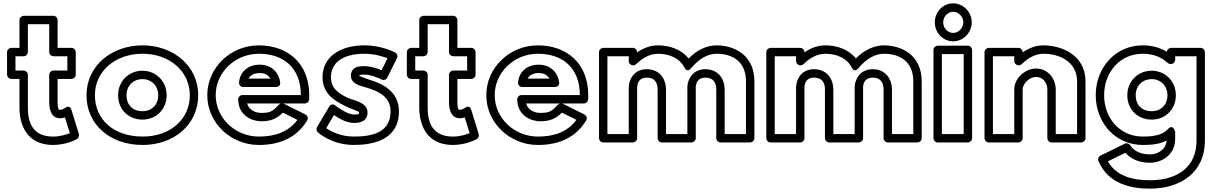

<svg xmlns="http://www.w3.org/2000/svg" viewBox="-20 -823 7232 1143"><path d="M146 -513V-679H273V-513C273 -497.9 287.3 -488 298 -488H381V-403H298C282.9 -403 273 -388.7 273 -378V-215C273 -166.6 287.6 -119 338 -119C348.8 -119 361.2 -122.2 366.9 -124.2L395.7 -30.4C374.1 -21.6 337.7 -10 296 -10C173.9 -10 146 -94.9 146 -181V-378C146 -393.1 131.7 -403 121 -403H72V-488H121C136.1 -488 146 -502.3 146 -513ZM96 -538H47C36.3 -538 22 -528.1 22 -513V-378C22 -367.3 31.9 -353 47 -353H96V-181C96 -85.1 136.1 40 296 40C375.8 40 435.1 6.6 438.6 4.6C447.5 -0.9 453.4 -12.8 449.9 -24.4L405.9 -167.4C394.4 -204.8 367 -180 367 -180C366.6 -179.7 349.7 -169 338 -169C332.4 -169 323 -167.4 323 -215V-353H406C416.7 -353 431 -362.9 431 -378V-513C431 -523.7 421.1 -538 406 -538H323V-704C323 -714.7 313.1 -729 298 -729H121C110.3 -729 96 -719.1 96 -704Z M545 -256C545 -399.5 666.3 -503 829 -503C988.5 -503 1110 -399.6 1110 -256C1110 -113.9 995.3 -10 829 -10C654.6 -10 545 -113.6 545 -256ZM495 -256C495 -82.4 633.4 40 829 40C1016.7 40 1160 -82.1 1160 -256C1160 -432.4 1009.5 -553 829 -553C645.7 -553 495 -432.5 495 -256ZM683 -256C683 -173.1 742.7 -111 828 -111C910.4 -111 972 -172.8 972 -256C972 -340.6 907.4 -402 828 -402C747.8 -402 683 -340.7 683 -256ZM733 -256C733 -313.3 774.2 -352 828 -352C880.6 -352 922 -313.4 922 -256C922 -199.2 883.6 -161 828 -161C769.3 -161 733 -198.9 733 -256Z M1652 -207C1647.7 -205.7 1643.7 -203.3 1640.7 -200.1C1600.3 -156.8 1586.3 -151 1534 -151C1502.1 -151 1462.3 -166.9 1451.1 -207ZM1666 -207H1795C1806.2 -207 1817.6 -215.6 1819.7 -227.9C1821.3 -237.9 1821 -248.7 1821 -256C1821 -450.2 1688.1 -553 1521 -553C1353 -553 1214 -420.6 1214 -256C1214 -92.3 1353 40 1521 40C1640.4 40 1745 -0.1 1808.5 -106.2C1817.2 -120.8 1809.6 -135.7 1798.2 -141.4L1670.2 -205.4C1669.3 -205.8 1667.4 -206.6 1666 -207ZM1771 -257H1423C1407.9 -257 1398 -242.7 1398 -232C1398 -134.4 1481.6 -101 1534 -101C1589.1 -101 1624.6 -113.7 1664.2 -152.5L1750.5 -109.3C1697.8 -38.5 1620 -10 1521 -10C1379 -10 1264 -121.7 1264 -256C1264 -391.4 1379 -503 1521 -503C1665.9 -503 1770.1 -422.1 1771 -257ZM1428 -305H1623C1632.8 -305 1651.1 -310.8 1647.7 -333.7C1638 -399.5 1588.9 -438 1526 -438C1453.6 -438 1406.9 -391.7 1403.1 -331.6C1402.2 -318.7 1411.5 -305 1428 -305ZM1460 -355C1469.6 -373.3 1489.2 -388 1526 -388C1557.4 -388 1577.4 -376.5 1589.2 -355Z M2149 -503C2209.4 -503 2260.7 -486.6 2287 -476L2251.5 -404.9C2226.3 -415.5 2189.1 -429 2149 -429C2122.9 -429 2096.6 -428.1 2079.8 -407C2071.6 -396.7 2069 -384.3 2069 -373C2069 -319.8 2132 -311.1 2166.5 -300.1C2234.6 -279.1 2305 -246.6 2305 -160C2305 -32.6 2192.6 -10 2087 -10C2005.9 -10 1947.6 -42.3 1921.8 -60.2L1968.3 -138.3C1994.7 -120 2040.3 -91 2088 -91C2110.2 -91 2168 -94.7 2168 -153C2168 -216.8 2083 -223.2 2040.5 -245.2C1989.6 -271.6 1950 -300.2 1950 -363C1950 -448.8 2020 -503 2149 -503ZM2149 -553C2008 -553 1900 -487.2 1900 -363C1900 -271.8 1964.3 -228.4 2017.5 -200.8C2091 -162.8 2118 -163.2 2118 -153C2118 -143.3 2115.8 -141 2088 -141C2044.9 -141 1977.1 -194.1 1977.1 -194.1C1956.8 -211.1 1943.4 -194.3 1939.5 -187.8L1867.5 -66.8C1861.8 -57.1 1863.3 -43.7 1872 -35.7C1874.1 -33.7 1953.5 40 2087 40C2191.4 40 2355 14.6 2355 -160C2355 -283.4 2249.4 -326.9 2181.5 -347.9C2143 -360.1 2120.8 -369.7 2119 -372.6C2119 -372.6 2119 -372.7 2119 -373C2119 -374.2 2119.1 -375.1 2119.2 -375.7C2121.9 -376.9 2132 -379 2149 -379C2195.2 -379 2251.3 -349.9 2251.3 -349.9C2264.3 -343 2279.4 -348.9 2285.4 -360.8L2343.4 -476.8C2349.1 -488.2 2344.9 -503.4 2333 -509.9C2331.1 -511 2254.6 -553 2149 -553Z M2526 -513V-679H2653V-513C2653 -497.9 2667.3 -488 2678 -488H2761V-403H2678C2662.9 -403 2653 -388.7 2653 -378V-215C2653 -166.6 2667.6 -119 2718 -119C2728.8 -119 2741.2 -122.2 2746.9 -124.2L2775.7 -30.4C2754.1 -21.6 2717.7 -10 2676 -10C2553.9 -10 2526 -94.9 2526 -181V-378C2526 -393.1 2511.7 -403 2501 -403H2452V-488H2501C2516.1 -488 2526 -502.3 2526 -513ZM2476 -538H2427C2416.3 -538 2402 -528.1 2402 -513V-378C2402 -367.3 2411.9 -353 2427 -353H2476V-181C2476 -85.1 2516.1 40 2676 40C2755.8 40 2815.1 6.6 2818.6 4.6C2827.5 -0.9 2833.4 -12.8 2829.9 -24.4L2785.9 -167.4C2774.4 -204.8 2747 -180 2747 -180C2746.6 -179.7 2729.7 -169 2718 -169C2712.4 -169 2703 -167.4 2703 -215V-353H2786C2796.7 -353 2811 -362.9 2811 -378V-513C2811 -523.7 2801.1 -538 2786 -538H2703V-704C2703 -714.7 2693.1 -729 2678 -729H2501C2490.3 -729 2476 -719.1 2476 -704Z M3313 -207C3308.7 -205.7 3304.7 -203.3 3301.7 -200.1C3261.3 -156.8 3247.3 -151 3195 -151C3163.1 -151 3123.3 -166.9 3112.1 -207ZM3327 -207H3456C3467.2 -207 3478.6 -215.6 3480.7 -227.9C3482.3 -237.9 3482 -248.7 3482 -256C3482 -450.2 3349.1 -553 3182 -553C3014 -553 2875 -420.6 2875 -256C2875 -92.3 3014 40 3182 40C3301.4 40 3406 -0.1 3469.5 -106.2C3478.2 -120.8 3470.6 -135.7 3459.2 -141.4L3331.2 -205.4C3330.3 -205.8 3328.4 -206.6 3327 -207ZM3432 -257H3084C3068.9 -257 3059 -242.7 3059 -232C3059 -134.4 3142.6 -101 3195 -101C3250.1 -101 3285.6 -113.7 3325.2 -152.5L3411.5 -109.3C3358.8 -38.5 3281 -10 3182 -10C3040 -10 2925 -121.7 2925 -256C2925 -391.4 3040 -503 3182 -503C3326.9 -503 3431.1 -422.1 3432 -257ZM3089 -305H3284C3293.8 -305 3312.1 -310.8 3308.7 -333.7C3299 -399.5 3249.9 -438 3187 -438C3114.6 -438 3067.9 -391.7 3064.1 -331.6C3063.2 -318.7 3072.5 -305 3089 -305ZM3121 -355C3130.6 -373.3 3150.2 -388 3187 -388C3218.4 -388 3238.4 -376.5 3250.2 -355Z M3596 -25V-488H3723V-459C3723 -443.9 3737.3 -434 3748 -434H3750C3756.8 -434 3763.8 -437.4 3767.7 -441.3C3804.7 -478.3 3849.9 -503 3897 -503C3959.9 -503 4023.8 -479.9 4053.8 -422.4C4053.8 -422.4 4068.2 -385.5 4095.2 -418C4145.8 -478.9 4199.1 -503 4246 -503C4332.5 -503 4421 -463.6 4421 -338V-25H4294V-290C4294 -349.9 4258.2 -411 4179 -411C4107.1 -411 4074.5 -355.1 4072 -307.3C4072 -306.9 4072 -306.3 4072 -306V-25H3945V-290C3945 -349.9 3909.2 -411 3830 -411C3753.9 -411 3723 -349.5 3723 -300V-25ZM3546 0C3546 10.7 3555.9 25 3571 25H3748C3758.7 25 3773 15.1 3773 0V-300C3773 -332.5 3788.1 -361 3830 -361C3876.8 -361 3895 -332.1 3895 -290V0C3895 10.7 3904.9 25 3920 25H4097C4107.7 25 4122 15.1 4122 0V-305.3C4123.7 -334.4 4138.8 -361 4179 -361C4225.8 -361 4244 -332.1 4244 -290V0C4244 10.7 4253.9 25 4269 25H4446C4456.7 25 4471 15.1 4471 0V-338C4471 -498.4 4347.5 -553 4246 -553C4189.4 -553 4131.3 -527.3 4079.2 -474.8C4033.2 -532.5 3961 -553 3897 -553C3850.9 -553 3810.3 -536.9 3773 -511V-513C3773 -523.7 3763.1 -538 3748 -538H3571C3560.3 -538 3546 -528.1 3546 -513Z M4592 -25V-488H4719V-459C4719 -443.9 4733.3 -434 4744 -434H4746C4752.8 -434 4759.8 -437.4 4763.7 -441.3C4800.7 -478.3 4845.9 -503 4893 -503C4955.9 -503 5019.8 -479.9 5049.8 -422.4C5049.8 -422.4 5064.2 -385.5 5091.2 -418C5141.8 -478.9 5195.1 -503 5242 -503C5328.5 -503 5417 -463.6 5417 -338V-25H5290V-290C5290 -349.9 5254.2 -411 5175 -411C5103.1 -411 5070.5 -355.1 5068 -307.3C5068 -306.9 5068 -306.3 5068 -306V-25H4941V-290C4941 -349.9 4905.2 -411 4826 -411C4749.9 -411 4719 -349.5 4719 -300V-25ZM4542 0C4542 10.7 4551.9 25 4567 25H4744C4754.7 25 4769 15.1 4769 0V-300C4769 -332.5 4784.1 -361 4826 -361C4872.8 -361 4891 -332.1 4891 -290V0C4891 10.7 4900.9 25 4916 25H5093C5103.7 25 5118 15.1 5118 0V-305.3C5119.7 -334.4 5134.8 -361 5175 -361C5221.8 -361 5240 -332.1 5240 -290V0C5240 10.7 5249.9 25 5265 25H5442C5452.7 25 5467 15.1 5467 0V-338C5467 -498.4 5343.5 -553 5242 -553C5185.4 -553 5127.3 -527.3 5075.2 -474.8C5029.2 -532.5 4957 -553 4893 -553C4846.9 -553 4806.3 -536.9 4769 -511V-513C4769 -523.7 4759.1 -538 4744 -538H4567C4556.3 -538 4542 -528.1 4542 -513Z M5595 -690C5595 -725.1 5622.9 -753 5654 -753C5685.6 -753 5715 -724.3 5715 -690C5715 -655.7 5685.6 -627 5654 -627C5622.9 -627 5595 -654.9 5595 -690ZM5545 -690C5545 -629.1 5593.1 -577 5654 -577C5714.4 -577 5765 -628.3 5765 -690C5765 -751.7 5714.4 -803 5654 -803C5593.1 -803 5545 -750.9 5545 -690ZM5587 -25V-501H5717V-25ZM5537 0C5537 10.7 5546.9 25 5562 25H5742C5752.7 25 5767 15.1 5767 0V-526C5767 -536.7 5757.1 -551 5742 -551H5562C5551.3 -551 5537 -541.1 5537 -526Z M5891 -25V-488H6018V-459C6018 -443.9 6032.3 -434 6043 -434H6045C6051.8 -434 6058.8 -437.4 6062.7 -441.3C6099.7 -478.3 6144.9 -503 6192 -503C6281.1 -503 6392 -460.3 6392 -338V-25H6265V-290C6265 -351.3 6221.8 -415 6148 -415C6081.5 -415 6018 -356.7 6018 -290V-25ZM5841 0C5841 10.7 5850.9 25 5866 25H6043C6053.7 25 6068 15.1 6068 0V-290C6068 -325.3 6108.5 -365 6148 -365C6188.2 -365 6215 -330.7 6215 -290V0C6215 10.7 6224.9 25 6240 25H6417C6427.7 25 6442 15.1 6442 0V-338C6442 -501.7 6290.9 -553 6192 -553C6145.9 -553 6105.3 -536.9 6068 -511V-513C6068 -523.7 6058.1 -538 6043 -538H5866C5855.3 -538 5841 -528.1 5841 -513Z M6575.5 137.4 6679.3 86.6C6707 118.5 6754.9 146 6826 146C6882.2 146 6976 110.8 6976 1V-37C6976 -37 6964.9 -89.7 6932.5 -53.8C6902.5 -20.6 6851.8 -10 6783 -10C6648.2 -10 6553 -117.7 6553 -256C6553 -394.4 6648.3 -503 6783 -503C6845.5 -503 6893.7 -483.3 6931 -448.7C6935.6 -444.4 6941.7 -442 6948 -442H6951C6966.1 -442 6976 -456.3 6976 -467V-488H7103V14C7103 169.4 6992.5 250 6826 250C6727.8 250 6626.7 228.6 6575.5 137.4ZM6531 103.5C6520 108.9 6513.6 123.4 6519 135.9C6579.2 275.1 6716.8 300 6826 300C7009.5 300 7153 202.6 7153 14V-513C7153 -523.7 7143.1 -538 7128 -538H6951C6941 -538 6927.2 -529.2 6926.1 -514.9C6886.9 -539 6837.6 -553 6783 -553C6617.7 -553 6503 -417.6 6503 -256C6503 -94.3 6617.8 40 6783 40C6834.8 40 6882.7 35.6 6925.4 13.6C6919.3 74.1 6866.1 96 6826 96C6757.1 96 6722.9 65.7 6708.3 41.9C6702 31.6 6687.7 26.8 6676 32.5ZM6691 -256C6691 -173.1 6750.7 -111 6836 -111C6918.4 -111 6980 -172.8 6980 -256C6980 -340.6 6915.4 -402 6836 -402C6755.8 -402 6691 -340.7 6691 -256ZM6741 -256C6741 -313.3 6782.2 -352 6836 -352C6888.6 -352 6930 -313.4 6930 -256C6930 -199.2 6891.6 -161 6836 -161C6777.3 -161 6741 -198.9 6741 -256Z"/></svg>

Font: Hussar Ekologiczny
Style: Regular
Weight: 400
Foundry: Cannot Into Space Fonts
Version: Version 0.97